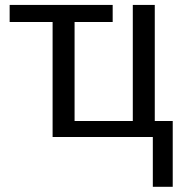

<svg xmlns="http://www.w3.org/2000/svg" viewBox="-20 -548 731 768"><path d="M670.9 -64V199.2H591.3V0H190.4V-460H18.6V-528.3H430.7V-460H278.3V-64H511.2V-528.3H599.1V-64Z"/></svg>

Font: Arimo Nerd Font
Style: Regular
Weight: 400
Designer: Steve Matteson
Foundry: Monotype Imaging Inc.
Version: Version 1.33;Nerd Fonts 3.2.1